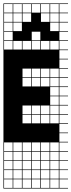

<svg xmlns="http://www.w3.org/2000/svg" viewBox="-20 -827 415 1115"><path d="M271.4 -803.6V-753.6H321.4V-803.6ZM271.4 -700H321.4V-750H271.4ZM217.9 -700H267.9V-750H217.9ZM164.3 -700H214.3V-750H164.3ZM110.7 -700H160.7V-750H110.7ZM57.1 -700H107.1V-750H57.1ZM3.6 -700H53.6V-750H3.6ZM271.4 -646.4H321.4V-696.4H271.4ZM217.9 -646.4H267.9V-696.4H217.9ZM164.3 -646.4H214.3V-696.4H164.3ZM110.7 -646.4H160.7V-696.4H110.7ZM57.1 -646.4H107.1V-696.4H57.1ZM3.6 -646.4H53.6V-696.4H3.6ZM3.6 -592.9H53.6V-642.9H3.6ZM271.4 -592.9H321.4V-642.9H271.4ZM217.9 -592.9H267.9V-642.9H217.9ZM164.3 -592.9H214.3V-642.9H164.3ZM110.7 -592.9H160.7V-642.9H110.7ZM57.1 -592.9H107.1V-642.9H57.1ZM271.4 -539.3H321.4V-589.3H271.4ZM217.9 -539.3H267.9V-589.3H217.9ZM164.3 -539.3H214.3V-589.3H164.3ZM110.7 -539.3H160.7V-589.3H110.7ZM57.1 -539.3H107.1V-589.3H57.1ZM3.6 -539.3H53.6V-589.3H3.6ZM271.4 -378.6H321.4V-428.6H271.4ZM217.9 -378.6H267.9V-428.6H217.9ZM164.3 -378.6H214.3V-428.6H164.3ZM110.7 -378.6H160.7V-428.6H110.7ZM110.7 -325H160.7V-375H110.7ZM164.3 -325H214.3V-375H164.3ZM217.9 -325H267.9V-375H217.9ZM271.4 -325H321.4V-375H271.4ZM271.4 -271.4H321.4V-321.4H271.4ZM271.4 -217.9H321.4V-267.9H271.4ZM217.9 -164.3H267.9V-214.3H217.9ZM110.7 -164.3H160.7V-214.3H110.7ZM271.4 -164.3H321.4V-214.3H271.4ZM164.3 -164.3H214.3V-214.3H164.3ZM164.3 -110.7H214.3V-160.7H164.3ZM217.9 -110.7H267.9V-160.7H217.9ZM271.4 -110.7H321.4V-160.7H271.4ZM110.7 -110.7H160.7V-160.7H110.7ZM217.9 50H267.9V0H217.9ZM3.6 50H53.6V0H3.6ZM57.1 50H107.1V0H57.1ZM164.3 50H214.3V0H164.3ZM271.4 50H321.4V0H271.4ZM110.7 50H160.7V0H110.7ZM3.6 103.6H53.6V53.6H3.6ZM57.1 103.6H107.1V53.6H57.1ZM164.3 103.6H214.3V53.6H164.3ZM217.9 103.6H267.9V53.6H217.9ZM271.4 103.6H321.4V53.6H271.4ZM110.7 103.6H160.7V53.6H110.7ZM3.6 157.1H53.6V107.1H3.6ZM57.1 157.1H107.1V107.1H57.1ZM164.3 157.1H214.3V107.1H164.3ZM217.9 157.1H267.9V107.1H217.9ZM271.4 157.1H321.4V107.1H271.4ZM110.7 157.1H160.7V107.1H110.7ZM3.6 210.7H53.6V160.7H3.6ZM57.1 210.7H107.1V160.7H57.1ZM164.3 210.7H214.3V160.7H164.3ZM217.9 210.7H267.9V160.7H217.9ZM271.4 210.7H321.4V160.7H271.4ZM110.7 210.7H160.7V160.7H110.7ZM57.1 264.3H107.1V214.3H57.1ZM3.6 264.3H53.6V214.3H3.6ZM164.3 264.3H214.3V214.3H164.3ZM217.9 264.3H267.9V214.3H217.9ZM271.4 264.3H321.4V214.3H271.4ZM110.7 264.3H160.7V214.3H110.7ZM217.9 -803.6V-753.6H267.9V-803.6ZM164.3 -803.6V-753.6H214.3V-803.6ZM110.7 -803.6V-753.6H160.7V-803.6ZM57.1 -803.6V-753.6H107.1V-803.6ZM3.6 -803.6V-753.6H53.6V-803.6ZM375 -803.6H325V-753.6H375V-750H325V-700H375V-696.4H325V-646.4H375V-642.9H325V-592.9H375V-589.3H325V-539.3H375V-535.7H325V-485.7H375V-482.1H325V-432.1H375V-428.6H325V-378.6H375V-375H325V-325H375V-321.4H325V-271.4H375V-267.9H325V-217.9H375V-214.3H325V-164.3H375V-160.7H325V-110.7H375V-107.1H325V-57.1H375V-53.6H325V-3.6H375V0H325V50H375V53.6H325V103.6H375V107.1H325V157.1H375V160.7H325V210.7H375V214.3H325V264.3H375V267.9H0V-807.1H375ZM107.1 -642.9H160.7V-589.3H107.1ZM214.3 -642.9H267.9V-589.3H214.3ZM53.6 -642.9H107.1V-589.3H53.6ZM160.7 -696.4H214.3V-642.9H160.7ZM107.1 -696.4H160.7V-642.9H107.1ZM267.9 -642.9H321.4V-589.3H267.9ZM214.3 -696.4H267.9V-642.9H214.3ZM160.7 -750H214.3V-696.4H160.7Z"/></svg>

Font: Jersey 10 Charted
Style: Regular
Weight: 400
Designer: Sarah Cadigan-Fried
Version: Version 1.000; ttfautohint (v1.8.4.7-5d5b)